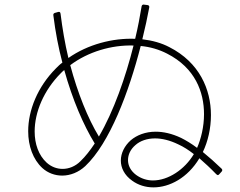

<svg xmlns="http://www.w3.org/2000/svg" viewBox="-20 -793 1040 831"><path d="M250 -522C240 -515 231 -506 223 -498C142 -417 102 -315 102 -225C102 -161 123 -103 163 -66C187 -44 218 -33 249 -33C284 -33 320 -47 349 -74C455 -174 538 -395 589 -594C630 -590 668 -579 703 -561C825 -499 863 -394 863 -299C863 -244 850 -192 833 -153C809 -171 786 -185 764 -196C724 -215 687 -223 654 -223C609 -223 572 -208 546 -186C519 -162 503 -130 503 -98C503 -67 518 -35 552 -11C578 8 610 18 644 18C714 18 792 -23 843 -108C867 -87 891 -65 916 -39C919 -37 921 -35 923 -35C925 -35 927 -37 929 -39L939 -50C941 -52 942 -54 942 -57C942 -59 941 -61 939 -63C911 -90 884 -114 858 -135C880 -181 893 -237 893 -295C893 -406 843 -523 713 -589C679 -607 639 -618 596 -623C608 -671 618 -718 626 -761C627 -767 624 -770 619 -771L603 -773C598 -774 594 -771 593 -766C586 -723 577 -675 565 -625C468 -629 360 -601 276 -542C261 -605 250 -670 242 -734C241 -741 237 -743 231 -741L217 -737C212 -735 210 -732 211 -726C220 -654 233 -586 250 -522ZM408 -202C360 -281 316 -391 284 -511C361 -569 463 -599 558 -596C524 -460 472 -311 408 -202ZM390 -172C370 -142 350 -116 328 -95C306 -73 278 -62 251 -62C226 -62 202 -71 182 -89C147 -121 130 -170 130 -224C130 -307 169 -402 244 -477C249 -482 253 -486 258 -490C294 -361 341 -252 390 -172ZM819 -126C779 -59 708 -12 642 -12C616 -12 591 -20 569 -36C545 -54 534 -77 534 -100C534 -124 545 -147 566 -165C586 -183 616 -194 651 -194C681 -194 715 -186 752 -168C774 -158 796 -144 819 -126Z"/></svg>

Font: LINE Seed JP_OTF Thin
Style: Regular
Weight: 250
Designer: LY Corporation & Fontrix & Fontworks
Version: Version 1.007